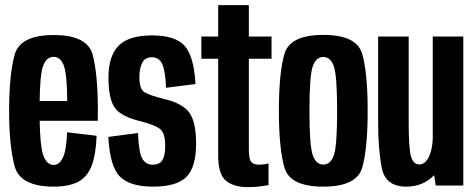

<svg xmlns="http://www.w3.org/2000/svg" viewBox="-20 -744 1906 770"><path d="M195.5 4.5Q60 4.5 38.2 -78.8Q16.5 -162 16.5 -298Q16.5 -444 38.5 -523.8Q60.5 -603.5 195 -603.5Q331 -603.5 351.8 -524Q372.5 -444.5 372.5 -301Q372.5 -278 372 -259.5H139Q141 -162.5 152 -126Q165.5 -82.5 195.5 -82.5Q218.5 -82.5 232.5 -112.5Q246.5 -142.5 249 -213.5L367.5 -199.5Q364.5 -122 346.8 -77.5Q329 -33 292 -14.2Q255 4.5 195.5 4.5ZM139 -339H249.5Q249 -441.5 237 -477.5Q225 -516 195 -516Q165.5 -516 152 -477Q140.5 -443.5 139 -339Z M593.5 4.5Q501.5 4.5 461 -35.8Q420.5 -76 414.5 -195L533.5 -210.5Q536.5 -131.5 550.8 -107.5Q565 -83.5 592 -83.5Q620.5 -83.5 631.5 -102.2Q642.5 -121 642.5 -159Q642.5 -210.5 622 -226.5Q601.5 -242.5 546.5 -257Q467 -275.5 441 -311Q415 -346.5 415 -433.5Q415 -519 455.5 -560.5Q496 -602 590 -602Q683.5 -602 720.8 -559.8Q758 -517.5 764 -407L646 -392Q643 -462 630.2 -488.2Q617.5 -514.5 589 -514.5Q562 -514.5 550.5 -492.5Q539 -470.5 539 -434.5Q539 -386 560 -373.8Q581 -361.5 634.5 -348Q711.5 -330.5 739 -292.5Q766.5 -254.5 766.5 -168.5Q766.5 -73 727.2 -34.2Q688 4.5 593.5 4.5Z M973 6.5Q917.5 6.5 886.2 -19.2Q855 -45 855 -120V-508.5H787.5V-597.5H855V-723.5H978V-597.5H1069V-508.5H978V-145Q978 -105.5 987.8 -94.5Q997.5 -83.5 1017 -83.5Q1037 -83.5 1057 -88.5V-1.5Q1012.5 6.5 973 6.5Z M1276.5 4.5Q1143 4.5 1120.8 -71.5Q1098.5 -147.5 1098.5 -299.5Q1098.5 -452.5 1120.8 -528.2Q1143 -604 1276.5 -604Q1410.5 -604 1432.5 -528.2Q1454.5 -452.5 1454.5 -299.5Q1454.5 -147.5 1432.5 -71.5Q1410.5 4.5 1276.5 4.5ZM1276.5 -84Q1306 -84 1319 -121.8Q1332 -159.5 1332 -299.5Q1332 -439.5 1319 -477.5Q1306 -515.5 1276.5 -515.5Q1247.5 -515.5 1234.2 -477.5Q1221 -439.5 1221 -299.5Q1221 -159.5 1234.2 -121.8Q1247.5 -84 1276.5 -84Z M1727.5 0 1721 -41.5Q1676.5 4.5 1609.5 4.5Q1526 4.5 1511.2 -70Q1496.5 -144.5 1496.5 -250.5V-597.5H1619V-252.5Q1619 -150.5 1628 -117.5Q1637 -84.5 1661.5 -84.5Q1685.5 -84.5 1700.5 -116Q1713.5 -144 1715.5 -187V-597.5H1838V0Z"/></svg>

Font: Anybody Condensed SemiBold
Style: Regular
Weight: 600
Width: 3
Designer: Tyler Finck
Foundry: Etcetera Type Company
Version: Version 1.010; ttfautohint (v1.8.3) -l 8 -r 50 -G 200 -x 14 